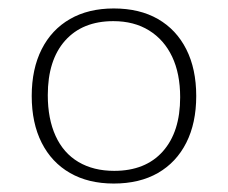

<svg xmlns="http://www.w3.org/2000/svg" viewBox="-20 -759 539 454"><path d="M249 -325Q189 -325 145.5 -350Q102 -375 78.5 -421.5Q55 -468 55 -532Q55 -596 78.5 -642.5Q102 -689 145.5 -714Q189 -739 249 -739Q310 -739 353.5 -714Q397 -689 420.5 -642.5Q444 -596 444 -532Q444 -468 420.5 -421.5Q397 -375 353.5 -350Q310 -325 249 -325ZM250 -355Q324 -355 365 -401Q406 -447 406 -529Q406 -585 387 -625Q368 -665 332.5 -687Q297 -709 248 -709Q175 -709 134 -663Q93 -617 93 -534Q93 -478 111.5 -437.5Q130 -397 165.5 -376Q201 -355 250 -355Z"/></svg>

Font: Hahmlet Thin
Style: Regular
Weight: 250
Version: Version 1.002